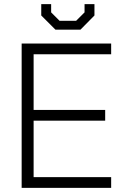

<svg xmlns="http://www.w3.org/2000/svg" viewBox="-20 -911 614 931"><path d="M85 -700H519V-648H143V-378H490V-326H143V-52H519V0H85ZM180 -836V-891H228V-851L269 -810H349L390 -851V-891H438V-836L370 -767H249Z"/></svg>

Font: Chakra Petch Light
Style: Regular
Weight: 300
Designer: Katatrad Aksorn Co.,Ltd.
Foundry: Cadson Demak Co.,Ltd.
Version: Version 1.000; ttfautohint (v1.6)